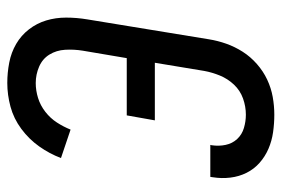

<svg xmlns="http://www.w3.org/2000/svg" viewBox="-146 -638 791 540"><g transform="rotate(90 250.0 -367.5)"><path d="M213 8Q184 8 155.5 2.5Q127 -3 103 -17Q79 -31 62 -53Q45 -75 37 -101.5Q29 -128 29 -157.5Q29 -187 34 -217L90 -559Q94 -584 102.5 -608Q111 -632 125 -654Q139 -676 159.5 -694Q180 -712 203.5 -723Q227 -734 252 -738.5Q277 -743 302 -743Q327 -743 351.5 -739.5Q376 -736 398 -726.5Q420 -717 437.5 -701.5Q455 -686 465.5 -665Q476 -644 479 -619.5Q482 -595 478 -570Q478 -568 477.5 -566.5Q477 -565 477 -563H387Q387 -564 387.5 -565Q388 -566 388 -567Q391 -587 387 -606Q383 -625 370.5 -638.5Q358 -652 339.5 -657.5Q321 -663 302 -663Q279 -663 256.5 -655Q234 -647 217.5 -629.5Q201 -612 192 -590Q183 -568 179 -546L156 -407H318L304 -328H143L122 -204Q118 -179 119.5 -154.5Q121 -130 133 -110.5Q145 -91 167 -81.5Q189 -72 213 -72Q234 -72 255 -78.5Q276 -85 294 -99Q312 -113 324 -131.5Q336 -150 344 -170L424 -143Q412 -111 391.5 -82Q371 -53 342 -31.5Q313 -10 279.5 -1Q246 8 213 8Z"/></g></svg>

Font: Iosevka SS04 Medium
Style: Italic
Weight: 500
Italic angle: -9°
Monospace: yes
Designer: Belleve Invis
Foundry: Belleve Invis
Version: Version 19.0.0; ttfautohint (v1.8.4)